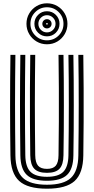

<svg xmlns="http://www.w3.org/2000/svg" viewBox="-20 -1132 568 1162"><path d="M264.2 10Q147.2 10 96 -36.8Q44.8 -83.5 43.2 -191Q42.2 -262 41.6 -336.2Q41 -410.5 41 -487.1Q41 -563.8 41.5 -642.1Q42 -720.5 43.2 -800H73.2Q72.2 -726.8 71.6 -650.8Q71 -574.8 71 -497.8Q71 -420.8 71.6 -343.8Q72.2 -266.8 73.2 -191.5Q74.5 -96.5 118.8 -55.2Q163 -14 264.2 -14Q365 -14 409 -55.2Q453 -96.5 454.2 -191.5Q455.2 -267 455.9 -343.4Q456.5 -419.8 456.5 -496.2Q456.5 -572.8 456 -648.9Q455.5 -725 454.2 -800H484.2Q485.8 -700 486.2 -598Q486.8 -496 486.2 -393.8Q485.8 -291.5 484.2 -191Q482.8 -83.5 431.8 -36.8Q380.8 10 264.2 10ZM264.2 -38Q179.2 -38 141.9 -73.8Q104.5 -109.5 103.2 -191.8Q102.2 -269.8 101.6 -346.4Q101 -423 101 -498.8Q101 -574.5 101.6 -649.8Q102.2 -725 103.2 -800H133.2Q132.2 -724.8 131.6 -649.1Q131 -573.5 131 -497.4Q131 -421.2 131.6 -345Q132.2 -268.8 133.2 -192.2Q134.2 -122.5 164.6 -92.2Q195 -62 264.2 -62Q333 -62 363.1 -92.2Q393.2 -122.5 394.2 -192.2Q395.2 -267.8 395.9 -344Q396.5 -420.2 396.5 -496.6Q396.5 -573 396 -649Q395.5 -725 394.2 -800H424.2Q425.5 -723.5 426 -647.2Q426.5 -571 426.5 -494.8Q426.5 -418.5 426 -342.8Q425.5 -267 424.2 -191.8Q423.2 -109.5 386 -73.8Q348.8 -38 264.2 -38ZM264.2 -86Q211 -86 187.5 -110.8Q164 -135.5 163.2 -192.8Q161.8 -296 161.2 -397.4Q160.8 -498.8 161.2 -599.2Q161.8 -699.8 163.2 -800H193.2Q192.2 -726.8 191.6 -650.9Q191 -575 191 -498.1Q191 -421.2 191.6 -344.5Q192.2 -267.8 193.2 -193Q193.8 -148.5 210.4 -129.2Q227 -110 264.2 -110Q301.2 -110 317.5 -129.2Q333.8 -148.5 334.2 -193Q335.8 -294 336.2 -395.6Q336.8 -497.2 336.2 -598.6Q335.8 -700 334.2 -800H364.2Q365.5 -723.2 366 -647Q366.5 -570.8 366.5 -494.8Q366.5 -418.8 366 -343.2Q365.5 -267.8 364.2 -192.8Q363.5 -135.5 340.2 -110.8Q317 -86 264.2 -86ZM264.2 -864Q230 -864 201.8 -880.6Q173.5 -897.2 156.9 -925.5Q140.2 -953.8 140.2 -988Q140.2 -1022.5 156.9 -1050.6Q173.5 -1078.8 201.8 -1095.4Q230 -1112 264.2 -1112Q298.8 -1112 326.9 -1095.4Q355 -1078.8 371.6 -1050.6Q388.2 -1022.5 388.2 -988Q388.2 -953.8 371.6 -925.5Q355 -897.2 326.9 -880.6Q298.8 -864 264.2 -864ZM264.2 -888Q306 -888 335.1 -917.2Q364.2 -946.5 364.2 -988Q364.2 -1029.8 335.1 -1058.9Q306 -1088 264.2 -1088Q222.8 -1088 193.5 -1058.9Q164.2 -1029.8 164.2 -988Q164.2 -946.5 193.5 -917.2Q222.8 -888 264.2 -888ZM264.2 -912Q232.5 -912 210.4 -934.1Q188.2 -956.2 188.2 -988Q188.2 -1019.8 210.4 -1041.9Q232.5 -1064 264.2 -1064Q296 -1064 318.1 -1041.9Q340.2 -1019.8 340.2 -988Q340.2 -956.2 318.1 -934.1Q296 -912 264.2 -912ZM264.2 -936Q285.8 -936 301 -951.2Q316.2 -966.5 316.2 -988Q316.2 -1009.5 301 -1024.8Q285.8 -1040 264.2 -1040Q242.8 -1040 227.5 -1024.8Q212.2 -1009.5 212.2 -988Q212.2 -966.5 227.5 -951.2Q242.8 -936 264.2 -936ZM264.2 -960Q252.5 -960 244.4 -968.1Q236.2 -976.2 236.2 -988Q236.2 -999.8 244.4 -1007.9Q252.5 -1016 264.2 -1016Q276 -1016 284.1 -1007.9Q292.2 -999.8 292.2 -988Q292.2 -976.2 284.1 -968.1Q276 -960 264.2 -960ZM264.2 -983Q269.2 -983 269.2 -988Q269.2 -993 264.2 -993Q259.2 -993 259.2 -988Q259.2 -983 264.2 -983Z"/></svg>

Font: Big Shoulders Inline Text Thin Black
Style: Regular
Weight: 900
Version: Version 2.002